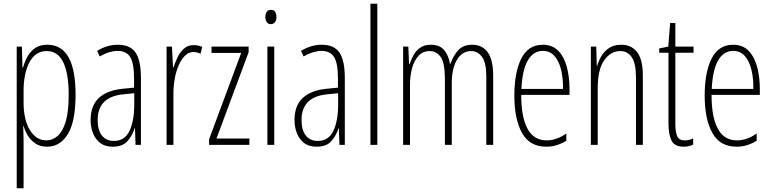

<svg xmlns="http://www.w3.org/2000/svg" viewBox="-20 -780 4157 1034"><path d="M235 -539Q387 -539 387 -270Q387 -126 345.5 -58Q304 10 234 10Q197 10 172 -6.5Q147 -23 131 -48Q115 -73 108 -100H105Q105 -88 106 -70Q107 -52 107 -29V234H70V-529H98L101 -416H104Q113 -449 129 -477Q145 -505 170.5 -522Q196 -539 235 -539ZM231 -505Q171 -505 139 -445Q107 -385 107 -291V-228Q107 -135 141 -79.5Q175 -24 230 -24Q263 -24 290.5 -48Q318 -72 334 -125.5Q350 -179 350 -270Q350 -383 321 -444Q292 -505 231 -505Z M615 -539Q681 -539 710 -497Q739 -455 739 -359V0H710L707 -89H705Q693 -51 667 -20.5Q641 10 587 10Q545 10 519 -10.5Q493 -31 480.5 -63.5Q468 -96 468 -133Q468 -212 513 -253Q558 -294 641 -302L702 -308V-356Q702 -440 681 -473Q660 -506 613 -506Q594 -506 569.5 -499Q545 -492 517 -476L503 -506Q557 -539 615 -539ZM643 -272Q506 -258 506 -134Q506 -79 529 -50Q552 -21 593 -21Q652 -21 677.5 -75.5Q703 -130 703 -218V-278Z M1023 -537Q1033 -537 1045.5 -535Q1058 -533 1069 -527L1060 -491Q1053 -494 1043 -497Q1033 -500 1022 -500Q996 -500 976 -480Q956 -460 942 -427.5Q928 -395 921 -355.5Q914 -316 914 -278V0H877V-529H906L912 -416H914Q923 -444 936.5 -472Q950 -500 971 -518.5Q992 -537 1023 -537Z M1323 0H1106V-30L1279 -495H1119V-529H1319V-499L1146 -34H1323Z M1439 -727Q1455 -727 1462 -715.5Q1469 -704 1469 -689Q1469 -671 1461 -660.5Q1453 -650 1438 -650Q1424 -650 1416.5 -661Q1409 -672 1409 -688Q1409 -704 1416 -715.5Q1423 -727 1439 -727ZM1457 -529V0H1420V-529Z M1713 -539Q1779 -539 1808 -497Q1837 -455 1837 -359V0H1808L1805 -89H1803Q1791 -51 1765 -20.5Q1739 10 1685 10Q1643 10 1617 -10.5Q1591 -31 1578.5 -63.5Q1566 -96 1566 -133Q1566 -212 1611 -253Q1656 -294 1739 -302L1800 -308V-356Q1800 -440 1779 -473Q1758 -506 1711 -506Q1692 -506 1667.5 -499Q1643 -492 1615 -476L1601 -506Q1655 -539 1713 -539ZM1741 -272Q1604 -258 1604 -134Q1604 -79 1627 -50Q1650 -21 1691 -21Q1750 -21 1775.5 -75.5Q1801 -130 1801 -218V-278Z M2012 0H1975V-760H2012Z M2523 -539Q2577 -539 2606.5 -498.5Q2636 -458 2636 -371V0H2599V-367Q2599 -442 2576 -473.5Q2553 -505 2518 -505Q2469 -505 2441 -458Q2413 -411 2413 -332V0H2376V-354Q2376 -442 2353 -473.5Q2330 -505 2295 -505Q2257 -505 2233.5 -479Q2210 -453 2199 -412Q2188 -371 2188 -326V0H2151V-529H2179L2183 -435H2186Q2194 -459 2207 -483Q2220 -507 2242.5 -523Q2265 -539 2300 -539Q2350 -539 2373.5 -508.5Q2397 -478 2403 -437H2406Q2422 -482 2448.5 -510.5Q2475 -539 2523 -539Z M2903 -539Q2956 -539 2987.5 -505.5Q3019 -472 3033 -418Q3047 -364 3047 -303V-269H2787Q2787 -149 2821 -86.5Q2855 -24 2924 -24Q2977 -24 3030 -61V-22Q3008 -8 2980.5 1Q2953 10 2922 10Q2832 10 2791 -64.5Q2750 -139 2750 -264Q2750 -391 2787.5 -465Q2825 -539 2903 -539ZM2903 -506Q2853 -506 2823 -455.5Q2793 -405 2788 -301H3012Q3013 -357 3002 -403.5Q2991 -450 2966.5 -478Q2942 -506 2903 -506Z M3325 -539Q3381 -539 3411.5 -499Q3442 -459 3442 -373V0H3405V-362Q3405 -438 3382.5 -471.5Q3360 -505 3321 -505Q3269 -505 3234 -455.5Q3199 -406 3199 -305V0H3162V-529H3191L3194 -425H3196Q3204 -454 3220 -480Q3236 -506 3261.5 -522.5Q3287 -539 3325 -539Z M3667 -24Q3680 -24 3692 -27Q3704 -30 3713 -35V-1Q3702 4 3689.5 7Q3677 10 3661 10Q3614 10 3597 -22Q3580 -54 3580 -116V-496H3530V-519L3579 -529L3589 -656H3617V-529H3715V-496H3617V-115Q3617 -69 3627 -46.5Q3637 -24 3667 -24Z M3928 -539Q3981 -539 4012.5 -505.5Q4044 -472 4058 -418Q4072 -364 4072 -303V-269H3812Q3812 -149 3846 -86.5Q3880 -24 3949 -24Q4002 -24 4055 -61V-22Q4033 -8 4005.5 1Q3978 10 3947 10Q3857 10 3816 -64.5Q3775 -139 3775 -264Q3775 -391 3812.5 -465Q3850 -539 3928 -539ZM3928 -506Q3878 -506 3848 -455.5Q3818 -405 3813 -301H4037Q4038 -357 4027 -403.5Q4016 -450 3991.5 -478Q3967 -506 3928 -506Z"/></svg>

Font: Noto Sans Gurmukhi ExtraCondensed ExtraLight
Style: Regular
Weight: 200
Width: 2
Designer: Jelle Bosma - Monotype Design Team
Foundry: Monotype Imaging Inc.
Version: Version 2.004; ttfautohint (v1.8.4.7-5d5b)